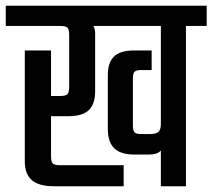

<svg xmlns="http://www.w3.org/2000/svg" viewBox="-40 -646 737 666"><path d="M486 -471V-403H450Q433 -403 427 -397.5Q421 -392 421 -374V-210Q421 -192 427 -186.5Q433 -181 450 -181H481Q501 -181 509.5 -188.5Q518 -196 518 -217V-556H283Q290 -549 290 -530V-329Q290 -285 268 -264Q246 -243 198 -243H137V-104Q137 -85 143 -79Q149 -73 168 -73H389V0H147Q95 0 70.5 -21Q46 -42 46 -87V-471H137V-313H168Q188 -313 194 -319.5Q200 -326 200 -345V-524Q200 -544 194 -550Q188 -556 168 -556H-20V-626H677V-556H605V0H518V-124Q517 -123 516 -122Q505 -110 478 -110H424Q379 -110 356.5 -131.5Q334 -153 334 -199V-386Q334 -429 355.5 -450Q377 -471 426 -471Z"/></svg>

Font: Teko Light
Style: Regular
Weight: 400
Version: Version 2.000;gftools[0.9.28.dev9+g7d2139d.d20230707]